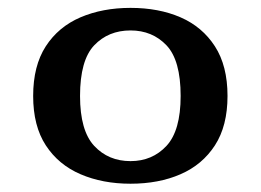

<svg xmlns="http://www.w3.org/2000/svg" viewBox="-20 -448 652 480"><path d="M306.3 11.3Q236.5 11.3 181.4 -12.4Q126.3 -36 94.6 -84.5Q62.9 -132.9 62.9 -208.1Q62.9 -283.4 94.4 -332.2Q126 -381 181.2 -404.7Q236.5 -428.3 306.3 -428.3Q376.9 -428.3 431.3 -404.7Q485.8 -381 517.3 -332.2Q548.8 -283.4 548.8 -208.1Q548.8 -133.2 517.3 -84.6Q485.8 -36 431.3 -12.4Q376.9 11.3 306.3 11.3ZM306.3 -45.2Q360.8 -45.2 396.2 -83.3Q431.6 -121.4 431.6 -208.1Q431.6 -297.4 396.2 -334.7Q360.8 -371.9 306.3 -371.9Q251 -371.9 215.5 -334.7Q180.1 -297.4 180.1 -208.1Q180.1 -121.4 215.5 -83.3Q251 -45.2 306.3 -45.2Z"/></svg>

Font: Playfair 5pt SemiExpanded Light
Style: Regular
Weight: 300
Width: 6
Designer: Claus Eggers Sørensen
Foundry: Claus Eggers Sørensen
Version: Version 2.203